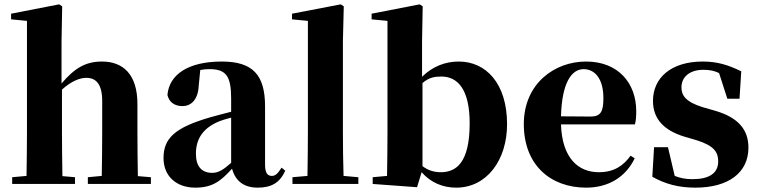

<svg xmlns="http://www.w3.org/2000/svg" viewBox="-20 -846 3491 883"><path d="M614 -36C613 -94 612 -179 612 -238V-368C612 -504 546 -563 449 -563C374 -563 323 -533 263 -462V-656L266 -817L252 -826L31 -783V-757L104 -750V-238C104 -182 103 -96 102 -37L36 -31V0H325V-31L267 -36C266 -95 265 -182 265 -238V-434C306 -471 345 -488 377 -488C421 -488 450 -460 450 -382V-238C450 -180 449 -95 448 -37L384 -31V0H674V-31Z M1043 -97C1006 -64 983 -51 956 -51C909 -51 881 -79 881 -139C881 -212 918 -259 988 -288C1000 -293 1020 -299 1043 -305ZM829 -504 845 -510ZM1275 -75C1256 -45 1245 -37 1230 -37C1211 -37 1199 -50 1199 -88V-357C1199 -502 1142 -563 1000 -563C845 -563 758 -503 750 -409C758 -376 783 -358 819 -358C857 -358 891 -385 894 -453L901 -524C916 -527 929 -528 943 -528C1019 -528 1043 -497 1043 -393V-332C1008 -323 973 -314 945 -306C784 -259 732 -210 732 -119C732 -35 792 17 878 17C958 17 996 -14 1047 -70C1062 -16 1099 17 1165 17C1229 17 1267 -6 1292 -61Z M1560 -37C1558 -102 1557 -173 1557 -238V-656L1561 -817L1547 -826L1323 -783V-757L1396 -750V-238C1396 -174 1395 -102 1394 -37L1325 -31V0H1628V-31Z M1923 -464C1953 -490 1979 -494 2010 -494C2085 -494 2140 -435 2140 -279C2140 -96 2077 -54 2007 -54C1977 -54 1949 -62 1923 -82ZM1921 -656 1924 -817 1910 -826 1689 -783V-757L1762 -750V-238C1762 -182 1761 -95 1760 -37L1694 -31V0L1898 15L1919 -54C1962 -5 2018 17 2078 17C2219 17 2312 -110 2312 -275C2312 -462 2215 -563 2090 -563C2028 -563 1970 -541 1921 -493Z M2560 -311C2564 -466 2609 -528 2664 -528C2717 -528 2755 -482 2755 -395C2755 -333 2743 -310 2696 -310ZM2880 -130C2847 -84 2804 -54 2734 -54C2640 -54 2565 -118 2560 -274H2900C2905 -293 2906 -310 2906 -335C2906 -462 2825 -563 2675 -563C2532 -563 2389 -463 2389 -275C2389 -88 2511 17 2676 17C2778 17 2858 -32 2899 -118Z M3212 -353C3134 -377 3114 -407 3114 -444C3114 -494 3154 -525 3215 -525C3245 -525 3266 -520 3287 -510L3325 -392H3381L3389 -518C3330 -547 3279 -563 3212 -563C3065 -563 2983 -487 2983 -382C2983 -297 3036 -246 3126 -218L3184 -201C3264 -176 3283 -146 3283 -104C3283 -49 3241 -22 3165 -22C3133 -22 3108 -27 3083 -37L3052 -169H2988L2980 -33C3039 0 3100 17 3178 17C3329 17 3422 -51 3422 -167C3422 -249 3376 -305 3271 -336Z"/></svg>

Font: Noto Serif TC Black
Style: Regular
Weight: 900
Version: Version 1.001;PS 1.001;hotconv 16.6.54;makeotf.lib2.5.65590